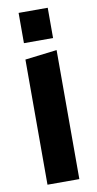

<svg xmlns="http://www.w3.org/2000/svg" viewBox="-87 -793 418 831"><g transform="rotate(-10 122.0 -377.0)"><path d="M52 0V-550L192 -567V0ZM58 -621V-754H186V-621Z"/></g></svg>

Font: Freeman
Style: Regular
Weight: 400
Designer: Vernon Adams, Aoife Mooney, Rodrigo Fuenzalida
Foundry: Rodrigo Fuenzalida
Version: Version 1.000; ttfautohint (v1.8.4.7-5d5b)